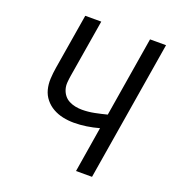

<svg xmlns="http://www.w3.org/2000/svg" viewBox="-133 -841 866 947"><g transform="rotate(20 300.0 -367.5)"><path d="M372 0 411 -239Q379 -230 345.5 -225Q312 -220 280 -220Q250 -220 222 -226Q194 -232 170 -245.5Q146 -259 128.5 -280.5Q111 -302 104 -329Q97 -356 98.5 -385.5Q100 -415 105 -445L153 -735H237L187 -433Q184 -415 182.5 -396.5Q181 -378 186 -361Q191 -344 201.5 -330.5Q212 -317 227.5 -309Q243 -301 260.5 -297.5Q278 -294 296 -294Q328 -294 360.5 -300.5Q393 -307 424 -315L493 -735H577L456 0Z"/></g></svg>

Font: Iosevka Custom Oblique
Style: Regular
Weight: 400
Italic angle: -9°
Designer: Belleve Invis
Foundry: Belleve Invis
Version: Version 27.0.1